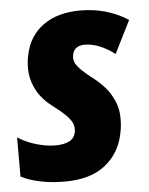

<svg xmlns="http://www.w3.org/2000/svg" viewBox="-49 -597 501 646"><g transform="rotate(-5 202.0 -274.5)"><path d="M144 10Q100 10 61.5 2Q23 -6 -3 -20V-152Q27 -133 61 -123.5Q95 -114 123 -114Q152 -114 170 -123Q188 -132 192 -153Q196 -174 183.5 -193Q171 -212 133 -241Q93 -270 75 -302Q57 -334 54.5 -366Q52 -398 59 -427Q72 -489 120.5 -524Q169 -559 246 -559Q336 -559 407 -513L352 -403Q298 -443 251 -443Q215 -443 209 -412Q205 -392 218.5 -374.5Q232 -357 263 -333Q308 -299 327.5 -265Q347 -231 349 -197.5Q351 -164 344 -134Q331 -69 281 -29.5Q231 10 144 10Z"/></g></svg>

Font: Noto Sans Condensed ExtraBold
Style: Italic
Weight: 800
Width: 3
Italic angle: -12°
Designer: Monotype Design Team
Foundry: Monotype Imaging Inc.
Version: Version 2.013; ttfautohint (v1.8.4.7-5d5b)